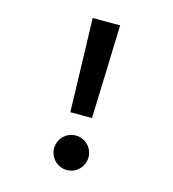

<svg xmlns="http://www.w3.org/2000/svg" viewBox="-106 -786 798 885"><g transform="rotate(15 293.0 -344.0)"><path d="M240.2 -252H343.8L358.4 -698.2H227.5ZM293 9.8C338.4 9.8 375 -27.3 375 -72.3C375 -118.2 338.4 -154.8 293 -154.8C247.6 -154.8 210.9 -118.2 210.9 -72.3C210.9 -27.3 247.6 9.8 293 9.8Z"/></g></svg>

Font: Cascadia Mono SemiBold
Style: Regular
Weight: 600
Monospace: yes
Designer: Aaron Bell
Foundry: Saja Typeworks
Version: Version 2404.023